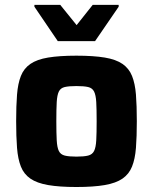

<svg xmlns="http://www.w3.org/2000/svg" viewBox="-20 -741 613 769"><path d="M286.1 8Q217.7 8 172.7 0.2Q127.8 -7.6 101.7 -25.6Q75.6 -43.6 63.7 -73.8Q51.7 -104 48.2 -148.8Q44.7 -193.6 44.7 -255.6Q44.7 -317.6 48.2 -362.1Q51.7 -406.6 63.7 -436.8Q75.6 -467 101.7 -485Q127.8 -503 172.7 -510.5Q217.7 -518 286.1 -518Q354.6 -518 399.6 -510.5Q444.5 -503 470.6 -485Q496.7 -467 508.8 -436.8Q521 -406.6 524.5 -362.1Q528 -317.6 528 -255.6Q528 -193.6 524.5 -148.8Q521 -104 508.8 -73.8Q496.7 -43.6 470.6 -25.6Q444.5 -7.6 399.6 0.2Q354.6 8 286.1 8ZM286.1 -113.7Q316.3 -113.7 333 -117.9Q349.7 -122.1 356.8 -136.2Q363.9 -150.3 365.5 -179Q367.1 -207.6 367.1 -255.6Q367.1 -303.9 365.5 -332.1Q363.9 -360.2 356.8 -374.4Q349.7 -388.5 333 -392.4Q316.3 -396.3 286.1 -396.3Q256 -396.3 239.3 -392.4Q222.6 -388.5 215.7 -374.4Q208.8 -360.2 207.2 -332.1Q205.6 -303.9 205.6 -255.6Q205.6 -207.6 207.2 -179Q208.8 -150.3 215.7 -136.2Q222.6 -122.1 239.3 -117.9Q256 -113.7 286.1 -113.7ZM211.4 -576.3 117.8 -714.1V-721.5H221.3L286.9 -640.4L351.3 -721.5H455.3V-714.1L360.8 -576.3Z"/></svg>

Font: Saira Thin
Style: Regular
Weight: 100
Designer: Hector Gatti with collaboration of the Omnibus-Type team
Foundry: Omnibus-Type
Version: Version 1.101